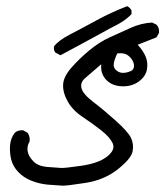

<svg xmlns="http://www.w3.org/2000/svg" viewBox="-20 -429 540 622"><path d="M133 169Q105 166 80.5 156Q56 146 39 128Q22 110 16.5 88.5Q11 67 12.5 43Q14 19 28 1Q38 -8 55 -7L69 1Q78 13 76 29Q67 44 69.5 60.5Q72 77 88 93.5Q104 110 135.5 112Q167 114 177.5 115Q188 116 243.5 108Q299 100 326.5 78.5Q354 57 345.5 36.5Q337 16 307.5 -7Q278 -30 246.5 -51Q215 -72 199 -101Q183 -130 184.5 -155.5Q186 -181 211.5 -210Q237 -239 269.5 -266Q302 -293 336.5 -308.5Q371 -324 404 -339Q437 -354 473 -356L487 -349Q497 -339 495 -322L487 -308Q457 -296 426 -284Q443 -266 451.5 -246.5Q460 -227 456 -204Q452 -181 429 -164.5Q406 -148 374 -149.5Q342 -151 323.5 -171Q305 -191 308 -221Q274 -191 256.5 -176.5Q239 -162 244 -143Q249 -124 282.5 -98.5Q316 -73 355.5 -37.5Q395 -2 404.5 18Q414 38 409.5 61.5Q405 85 361.5 119.5Q318 154 257 163.5Q196 173 182.5 172.5Q169 172 133 169ZM408 -201Q417 -210 413 -224Q409 -238 396 -248.5Q383 -259 360 -256Q350 -235 348.5 -222Q347 -209 357.5 -200.5Q368 -192 381.5 -193Q395 -194 408 -201ZM176 -250 159 -259Q153 -268 155 -279Q171 -299 207 -317.5Q243 -336 291.5 -362.5Q340 -389 392 -409Q402 -404 406 -395V-383Q385 -362 359.5 -349Q334 -336 304.5 -319.5Q275 -303 242 -285.5Q209 -268 176 -250Z"/></svg>

Font: NaniFont Regular
Style: Regular
Weight: 400
Designer: Nanigashitei
Version: Version 1.036